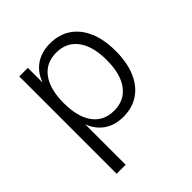

<svg xmlns="http://www.w3.org/2000/svg" viewBox="-185 -625 933 933"><g transform="rotate(-45 281.0 -158.5)"><path d="M85 180V-489H144V-375H140Q157 -434 199.5 -465.5Q242 -497 304 -497Q366 -497 411 -466.5Q456 -436 480 -379.5Q504 -323 504 -245Q504 -167 480 -110Q456 -53 411 -22.5Q366 8 304 8Q243 8 201 -23.5Q159 -55 142 -113H147V180ZM294 -45Q364 -45 403 -97Q442 -149 442 -245Q442 -340 403 -392Q364 -444 294 -444Q223 -444 184.5 -392Q146 -340 146 -245Q146 -149 184.5 -97Q223 -45 294 -45Z"/></g></svg>

Font: Nunito Sans 10pt SemiCondensed Light
Style: Regular
Weight: 300
Width: 4
Designer: Vernon Adams
Foundry: Vernon Adams
Version: Version 3.101;gftools[0.9.27]